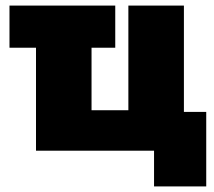

<svg xmlns="http://www.w3.org/2000/svg" viewBox="-20 -540 768 688"><path d="M532 128H719V-139H639V-520H440V-145H308V-369H393V-520H14V-369H109V0H532Z"/></svg>

Font: Fixel Display Black
Style: Regular
Weight: 900
Designer: AlfaBravo + MacPaw
Foundry: Kyrylo Tkachov, Marchela Mozhyna, Serhii Makarenko, Maria Weinstein, Zakhar Kryvoshyya
Version: Version 1.211